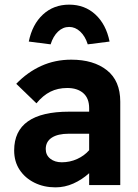

<svg xmlns="http://www.w3.org/2000/svg" viewBox="-20 -797 595 827"><path d="M219 10Q169 10 128.5 -10Q88 -30 64.5 -65.5Q41 -101 41 -149Q41 -316 278 -316H364V-331Q364 -374 338.5 -396Q313 -418 270 -418Q229 -418 197 -402Q165 -386 137 -352L50 -436Q98 -486 157.5 -513Q217 -540 287 -540Q383 -540 440.5 -494.5Q498 -449 498 -359V0H364V-51Q333 -23 296 -6.5Q259 10 219 10ZM246 -98Q281 -98 312 -112Q343 -126 364 -150V-221H276Q229 -221 203 -204Q177 -187 177 -155Q177 -129 196.5 -113.5Q216 -98 246 -98ZM198 -606 104 -618Q119 -692 165 -734.5Q211 -777 278 -777Q345 -777 391 -734.5Q437 -692 452 -618L358 -606Q347 -641 325.5 -661Q304 -681 278 -681Q251 -681 230 -661Q209 -641 198 -606Z"/></svg>

Font: Readex Pro SemiBold
Style: Regular
Weight: 600
Designer: Bonnie Shaver-Troup, Thomas Jockin
Foundry: Lexend
Version: Version 1.204; ttfautohint (v1.8.4.7-5d5b)